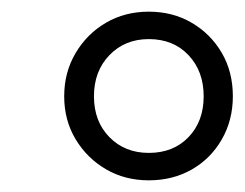

<svg xmlns="http://www.w3.org/2000/svg" viewBox="-20 -730 419 329"><path d="M235 -421Q194 -421 161.5 -440Q129 -459 109.5 -491.5Q90 -524 90 -565Q90 -606 109.5 -639Q129 -672 161.5 -691Q194 -710 235 -710Q276 -710 308.5 -691Q341 -672 360 -639.5Q379 -607 379 -565Q379 -524 360 -491Q341 -458 308.5 -439.5Q276 -421 235 -421ZM235 -468Q277 -468 303 -495Q329 -522 329 -565Q329 -608 303 -635.5Q277 -663 235 -663Q194 -663 167.5 -635.5Q141 -608 141 -565Q141 -522 167.5 -495Q194 -468 235 -468Z"/></svg>

Font: Nunito Light
Style: Italic
Weight: 300
Italic angle: -9°
Designer: Vernon Adams
Foundry: Vernon Adams
Version: Version 3.601; ttfautohint (v1.8.2.53-6de2)